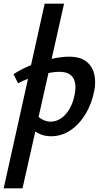

<svg xmlns="http://www.w3.org/2000/svg" viewBox="-53 -731 562 1040"><path d="M-33 289 189 -711H294L69 289ZM224 7Q190 7 164 -4.5Q138 -16 121 -33.5Q104 -51 96 -69L136 -117Q156 -94 178 -83Q200 -72 221 -72Q250 -72 275.5 -88.5Q301 -105 321 -137Q341 -169 350 -213Q364 -274 344 -308Q324 -342 268 -342Q248 -342 220.5 -337.5Q193 -333 162 -324.5Q131 -316 101 -305Q71 -294 45 -280L20 -329Q67 -360 122.5 -381Q178 -402 230 -413Q282 -424 320 -424Q382 -424 415 -397.5Q448 -371 457.5 -329Q467 -287 458 -241Q445 -171 411 -114.5Q377 -58 329 -25.5Q281 7 224 7Z"/></svg>

Font: Ysabeau
Style: Bold Italic
Weight: 700
Italic angle: -12°
Designer: Christian Thalmann (Catharsis Fonts)
Version: Version 2.002